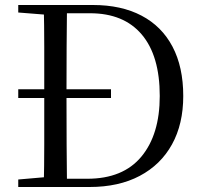

<svg xmlns="http://www.w3.org/2000/svg" viewBox="-20 -748 810 768"><path d="M424 -356H53V-391H424ZM53 0V-30L191 -42H202V0ZM155 0Q157 -84 157 -170.5Q157 -257 157 -358V-385Q157 -474 157 -559.5Q157 -645 155 -728H248Q247 -645 246.5 -560Q246 -475 246 -385V-358Q246 -257 246.5 -170.5Q247 -84 248 0ZM202 0V-33H329Q472 -33 545.5 -121.5Q619 -210 619 -364Q619 -525 547 -610Q475 -695 340 -695H202V-728H352Q465 -728 546 -685.5Q627 -643 670 -561.5Q713 -480 713 -364Q713 -252 668 -170.5Q623 -89 539 -44.5Q455 0 338 0ZM53 -698V-728H202V-687H191Z"/></svg>

Font: Noto Serif TC ExtraLight
Style: Regular
Weight: 400
Version: Version 2.002-H1;hotconv 1.1.0;makeotfexe 2.6.0